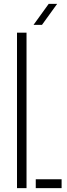

<svg xmlns="http://www.w3.org/2000/svg" viewBox="-20 -968 345 988"><path d="M67.5 0V-800H116.5V0ZM164 0V-45.5H297V0ZM152.5 -840 230.5 -948H274L196 -840Z"/></svg>

Font: Big Shoulders Stencil Text Thin ExtraLight
Style: Regular
Weight: 250
Version: Version 2.001